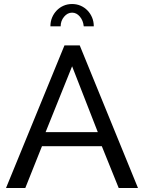

<svg xmlns="http://www.w3.org/2000/svg" viewBox="-20 -936 717 956"><path d="M301 -710H377L667 0H571L487 -208H189L106 0H10ZM467 -278 339 -606 207 -278ZM339 -873Q316 -873 299 -852.5Q282 -832 282 -805H231Q231 -829 239.5 -849Q248 -869 262.5 -884Q277 -899 296.5 -907.5Q316 -916 339 -916Q362 -916 381.5 -907.5Q401 -899 415.5 -884Q430 -869 438.5 -849Q447 -829 447 -805H397Q394 -834 377.5 -853.5Q361 -873 339 -873Z"/></svg>

Font: Rising Sun
Style: Regular
Weight: 400
Designer: Matt McInerney, Pablo Impallari, Rodrigo Fuenzalida (Raleway font), Stephen Hutchings (Greek), Cristiano Sobral (main ch
Foundry: The Rising Sun Project Authors
Version: Version 4.327; ttfautohint (v1.8.4.7-5d5b-dirty)